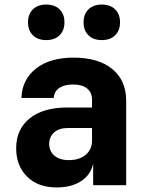

<svg xmlns="http://www.w3.org/2000/svg" viewBox="-20 -813 640 843"><path d="M229 10Q147 10 99 -37.5Q51 -85 51 -162Q51 -245 110 -293Q169 -341 276 -341H384V-376Q384 -407 362.5 -424.5Q341 -442 301 -442Q263 -442 240.5 -427Q218 -412 216 -383H74Q77 -464 138 -512Q199 -560 303 -560Q412 -560 473 -510Q534 -460 534 -370V0H389V-95Q379 -46 336.5 -18Q294 10 229 10ZM282 -110Q329 -110 356.5 -133.5Q384 -157 384 -195V-251H279Q239 -251 217.5 -231.5Q196 -212 196 -181Q196 -150 218.5 -130Q241 -110 282 -110ZM427 -637Q390 -637 368.5 -658Q347 -679 347 -715Q347 -751 368.5 -772Q390 -793 427 -793Q464 -793 485.5 -772Q507 -751 507 -715Q507 -679 485.5 -658Q464 -637 427 -637ZM183 -637Q146 -637 124.5 -658Q103 -679 103 -715Q103 -751 124.5 -772Q146 -793 183 -793Q220 -793 241.5 -772Q263 -751 263 -715Q263 -679 241.5 -658Q220 -637 183 -637Z"/></svg>

Font: JetBrains Mono NL ExtraBold
Style: Regular
Weight: 800
Designer: Philipp Nurullin, Konstantin Bulenkov
Foundry: JetBrains
Version: Version 2.304; ttfautohint (v1.8.4.7-5d5b)